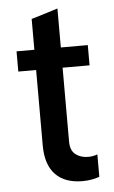

<svg xmlns="http://www.w3.org/2000/svg" viewBox="-52 -733 460 776"><g transform="rotate(-5 178.5 -345.0)"><path d="M320.3 -4.9Q320.3 -27.3 320.3 -95.7Q313.5 -92.8 302.7 -90.8Q293 -88.9 283.2 -88.9Q252.9 -88.9 232.4 -104.5Q210.9 -120.1 210.9 -157.2Q210.9 -256.8 210.9 -457Q238.3 -457 320.3 -457Q320.3 -477.5 320.3 -539.1Q293 -539.1 210.9 -539.1Q210.9 -578.1 210.9 -697.3Q184.6 -688.5 103.5 -664.1Q103.5 -632.8 103.5 -539.1Q85.9 -539.1 31.2 -539.1Q31.2 -518.6 31.2 -457Q48.8 -457 103.5 -457Q103.5 -380.9 103.5 -151.4Q103.5 -72.3 142.6 -32.2Q180.7 6.8 252 6.8Q273.4 6.8 292 2.9Q310.5 -1 320.3 -4.9Z"/></g></svg>

Font: DaxlinePro-Medium
Style: Medium
Weight: 400
Designer: Hans Reichel
Version: Version 7.502; 2006